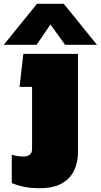

<svg xmlns="http://www.w3.org/2000/svg" viewBox="-67 -758 531 1012"><path d="M-47 -522 128 -738H269L444 -522H276L199 -629L126 -522ZM142 234Q96 234 61.5 227Q27 220 -5 207V57Q24 67 55 67Q102 67 102 27V-300H36L56 -474H344V43Q344 98 323.5 141Q303 184 258.5 209Q214 234 142 234Z"/></svg>

Font: Boz Display
Style: Regular
Weight: 900
Version: Version 2.000; ttfautohint (v1.8.3)